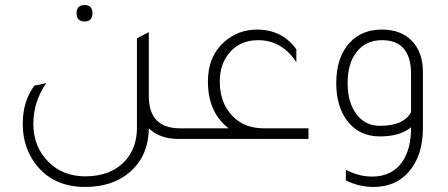

<svg xmlns="http://www.w3.org/2000/svg" viewBox="-20 -550 1774 760"><path d="M315 -465Q283 -465 283 -498Q283 -530 315 -530Q346 -530 346 -498Q346 -465 315 -465ZM693 -42H736V0H686Q613 0 569 -42Q568 68 492 133Q424 190 317 190Q192 190 123 102Q70 34 70 -60Q70 -149 116 -211L163 -221Q112 -147 112 -60Q112 32 173 92Q230 148 317 148Q419 148 475 87Q522 36 522 -44V-398L569 -423V-170Q569 -42 693 -42Z M1201 -42V0H676V-42H885Q803 -105 803 -228Q803 -328 870 -386Q923 -432 996 -433Q1097 -433 1153 -355V-304Q1096 -391 1001 -391Q934 -391 892 -345.5Q850 -300 850 -227Q850 -143 900 -91Q947 -42 1025 -42Z M1607 -46Q1563 -10 1484 -10Q1399 -10 1352 -75Q1311 -132 1311 -221Q1311 -324 1365 -382Q1413 -433 1492 -433Q1567 -433 1610.5 -388Q1654 -343 1654 -265V-43Q1654 65 1599 129Q1547 190 1458 190Q1401 190 1349 164V122Q1401 149 1453 149Q1535 149 1576 85Q1607 35 1607 -41ZM1607 -257Q1607 -391 1492 -391Q1429 -391 1392.5 -345.5Q1356 -300 1356 -221Q1356 -141 1394 -94Q1428 -52 1484 -52Q1578 -52 1607 -106Z"/></svg>

Font: Tajawal Light
Style: Regular
Weight: 300
Designer: Boutros Fonts
Foundry: Created by Boutros International 2017
Version: Version 1.700